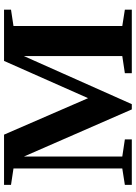

<svg xmlns="http://www.w3.org/2000/svg" viewBox="124 -820 695 984"><g transform="rotate(-90 472.0 -327.5)"><path d="M430.7 0H403.8L162.1 -553.2V-48.8L250 -35.6V0H17.1V-35.6L101.1 -48.8V-606.4L17.1 -619.1V-654.8H274.4L461.4 -224.1L652.3 -654.8H915V-619.1L831.1 -606.4V-48.8L915 -35.6V0H589.4V-35.6L677.2 -48.8V-553.2Z"/></g></svg>

Font: Tinos
Style: Bold
Weight: 700
Designer: Steve Matteson
Foundry: Monotype Imaging Inc.
Version: Version 1.23